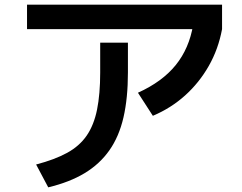

<svg xmlns="http://www.w3.org/2000/svg" viewBox="-20 -751 1040 824"><path d="M135 -45Q215 -66 268 -95Q321 -124 352 -169Q383 -214 396.5 -280.5Q410 -347 410 -440V-568H529V-440Q529 -330 510 -247.5Q491 -165 449.5 -106Q408 -47 343.5 -8Q279 31 187 53ZM96 -626V-731H933V-626ZM572 -353Q676 -400 734 -471.5Q792 -543 809 -645L933 -626Q917 -540 876 -468Q835 -396 774.5 -341.5Q714 -287 636 -254Z"/></svg>

Font: M PLUS 1 Thin SemiBold
Style: Regular
Weight: 600
Version: Version 1.001